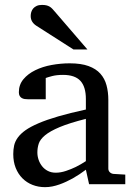

<svg xmlns="http://www.w3.org/2000/svg" viewBox="-20 -753 549 785"><path d="M331.1 -267.1Q263.7 -250 224.1 -233.4Q184.6 -216.8 164.3 -200Q144 -183.1 138.4 -165.8Q132.8 -148.4 132.8 -129.9Q132.8 -114.3 137.9 -99.4Q143.1 -84.5 152.6 -72.8Q162.1 -61 176 -54Q189.9 -46.9 208 -46.9Q228 -46.9 249.8 -54.2Q271.5 -61.5 289.6 -70.3Q310.5 -80.6 331.1 -94.2ZM344.2 0 331.1 -59.1Q304.7 -39.1 276.9 -23.4Q264.6 -16.6 251 -10.3Q237.3 -3.9 222.9 1.2Q208.5 6.3 193.6 9.3Q178.7 12.2 164.1 12.2Q136.7 12.2 113 2.9Q89.4 -6.3 71.8 -23.9Q54.2 -41.5 44.2 -66.4Q34.2 -91.3 34.2 -123Q34.2 -141.6 37.8 -158.2Q41.5 -174.8 52.7 -190.4Q64 -206.1 84.2 -220.5Q104.5 -234.9 137.5 -249Q170.4 -263.2 218 -277.1Q265.6 -291 331.1 -305.2V-348.1Q331.1 -398.4 308.6 -422.6Q286.1 -446.8 237.8 -446.8Q211.4 -446.8 192.9 -441.9Q174.3 -437 167 -434.1V-347.2H94.2Q87.4 -347.2 80.8 -348.1Q74.2 -349.1 68.8 -352.3Q63.5 -355.5 60.3 -361.1Q57.1 -366.7 57.1 -376Q57.1 -406.7 75.7 -429Q94.2 -451.2 124 -465.8Q153.8 -480.5 190.9 -487.3Q228 -494.1 265.1 -494.1Q311.5 -494.1 342 -482.9Q372.6 -471.7 390.4 -451.7Q408.2 -431.6 415.5 -404.3Q422.9 -377 422.9 -344.2V-64Q422.9 -54.7 429 -48.8Q435.1 -43 443.8 -42L492.2 -39.1V0ZM280.3 -550.8 128.4 -647.9Q117.7 -654.8 111.6 -664.6Q105.5 -674.3 105.5 -688Q105.5 -695.8 107.9 -703.9Q110.4 -711.9 115.7 -718.3Q121.1 -724.6 129.9 -728.8Q138.7 -732.9 151.4 -732.9Q162.1 -732.9 169.4 -731.2Q176.8 -729.5 182.6 -726.1Q188.5 -722.7 193.4 -717.5Q198.2 -712.4 203.6 -706.1L337.4 -550.8Z"/></svg>

Font: BabelStone Ogham Bound
Style: Italic
Weight: 400
Italic angle: -30°
Designer: Andrew West
Foundry: BabelStone
Version: Version 2.02 March 14, 2022